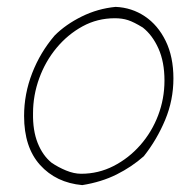

<svg xmlns="http://www.w3.org/2000/svg" viewBox="-20 -531 568 558"><path d="M219 7Q143 0 96.5 -51.5Q50 -103 50 -194Q50 -258 73.5 -318.5Q97 -379 139 -428Q171 -460 217.5 -483Q264 -506 316 -511Q363 -509 401 -483.5Q439 -458 461.5 -412Q484 -366 484 -303Q484 -240 460 -182.5Q436 -125 398 -77Q363 -46 319 -24Q275 -2 219 7ZM216 -26Q266 -26 310 -48.5Q354 -71 387.5 -109Q421 -147 439.5 -195.5Q458 -244 458 -297Q458 -351 440.5 -390Q423 -429 395 -451Q369 -467 352 -472.5Q335 -478 314 -478Q263 -478 220 -454.5Q177 -431 144.5 -392Q112 -353 94 -303.5Q76 -254 76 -202Q75 -152 89.5 -115.5Q104 -79 130 -58Q149 -45 172 -35.5Q195 -26 216 -26Z"/></svg>

Font: Labrada ExtraLight
Style: Italic
Weight: 200
Italic angle: -7°
Designer: Mercedes Jáuregui
Foundry: Omnibus-Type Team
Version: Version 1.000; ttfautohint (v1.8.4.7-5d5b)